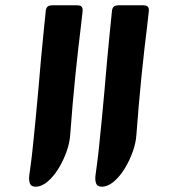

<svg xmlns="http://www.w3.org/2000/svg" viewBox="-20 -664 672 725"><path d="M271 -644Q285 -644 289 -637.5Q293 -631 292 -622Q290 -601 285.5 -564.5Q281 -528 275.5 -480.5Q270 -433 264.5 -378.5Q259 -324 254 -266.5Q249 -209 245 -154Q243 -124 231 -90.5Q219 -57 200.5 -27Q182 3 159.5 22Q137 41 114 41Q97 41 92.5 27.5Q88 14 91 -5Q94 -24 96 -42Q100 -70 104.5 -115Q109 -160 114.5 -214.5Q120 -269 125 -327.5Q130 -386 135 -442.5Q140 -499 145 -546Q150 -593 153 -625Q155 -636 161 -640Q167 -644 177 -644ZM521 -644Q535 -644 539 -637.5Q543 -631 542 -622Q540 -601 535.5 -564.5Q531 -528 525.5 -480.5Q520 -433 514.5 -378.5Q509 -324 504 -266.5Q499 -209 495 -154Q493 -124 481 -90.5Q469 -57 450.5 -27Q432 3 409.5 22Q387 41 364 41Q347 41 342.5 27.5Q338 14 341 -5Q344 -24 346 -42Q350 -70 354.5 -115Q359 -160 364.5 -214.5Q370 -269 375 -327.5Q380 -386 385 -442.5Q390 -499 395 -546Q400 -593 403 -625Q405 -636 411 -640Q417 -644 427 -644Z"/></svg>

Font: Alkatra
Style: Regular
Weight: 400
Designer: Suman Bhandary
Version: Version 1.100;gftools[0.9.22]